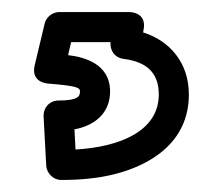

<svg xmlns="http://www.w3.org/2000/svg" viewBox="-20 -48 367 319"><path d="M105.5 200.4 103.7 166.9C133.3 161.6 162.9 142.9 162.9 104C162.9 57.4 119 46.7 93.1 43.6L98.2 22H163.7C162.2 34.3 169.6 47.8 185.3 49.8C224 54.8 243.8 73.1 243.8 109C243.8 170.5 177.8 196.3 105.5 200.4ZM112.9 104C112.9 111.8 110 119 77.4 119C61.3 119 51.7 132.3 52.4 145.3L56.8 227.3C57.5 239.3 68.1 251 81.8 251C114.1 251 143 248.1 168.6 241.8C229.3 226.9 293.8 188.9 293.8 109C293.8 56.2 262 19.7 217.7 5.8L218.5 1.8C223.9 -25.5 200.9 -28 194 -28H78.5C68 -28 56.9 -20.3 54.2 -8.8L37.7 60.2C31.6 85.8 52.5 90.4 60.1 90.9C110.2 94.7 112.9 98.3 112.9 104Z"/></svg>

Font: Asimov
Style: WidOu
Weight: 500
Designer: Google
Version: Version 2.000980; 2014